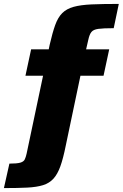

<svg xmlns="http://www.w3.org/2000/svg" viewBox="-80 -762 627 981"><path d="M-60 199 -32 74Q7 74 24 69Q41 64 46.5 52.5Q52 41 56 23L140 -375H50L79 -510H169L174 -534Q188 -595 202 -634Q216 -673 238 -695Q260 -717 296 -727Q332 -737 388 -739.5Q444 -742 527 -742L501 -618Q448 -618 422.5 -614.5Q397 -611 387 -598.5Q377 -586 371 -558L360 -510H478L449 -375H331L256 -18Q243 47 228.5 87.5Q214 128 193 151Q172 174 140 184Q108 194 59.5 196.5Q11 199 -60 199Z"/></svg>

Font: Saira ExtraBold
Style: Italic
Weight: 800
Italic angle: -12°
Designer: Hector Gatti with collaboration of the Omnibus-Type team
Foundry: Omnibus-Type
Version: Version 1.100; ttfautohint (v1.8.3)